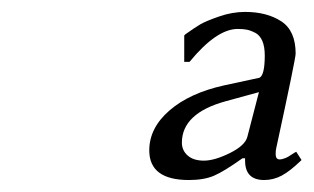

<svg xmlns="http://www.w3.org/2000/svg" viewBox="-20 -657 521 319"><path d="M387.2 -637.2Q423.3 -637.2 447.3 -621.6Q471.2 -606 471.2 -567.9Q471.2 -559.6 439 -411.1Q438 -407.2 438 -400.9Q438 -392.1 444.8 -392.1Q447.8 -392.1 451.9 -393.6Q456.1 -395 459 -396.7Q461.9 -398.4 466.3 -401.4Q470.7 -404.3 472.2 -404.8L481 -391.1Q461.9 -372.6 448 -365.2Q434.1 -357.9 418.9 -357.9Q387.2 -357.9 387.2 -390.1V-394H382.8Q352.1 -372.1 335.4 -365Q318.8 -357.9 293.9 -357.9Q228 -357.9 228 -407.2Q228 -444.3 261.5 -473.4Q294.9 -502.4 352.1 -515.1L411.1 -527.8Q419.9 -532.2 419.9 -564.9Q419.9 -579.6 415.8 -589.1Q411.6 -598.6 404.1 -602.5Q396.5 -606.4 390.1 -607.7Q383.8 -608.9 375 -608.9Q339.8 -608.9 294.9 -554.2H286.1V-598.1L288.1 -600.1Q303.2 -610.8 312.7 -616.5Q322.3 -622.1 344 -629.6Q365.7 -637.2 387.2 -637.2ZM410.2 -503.9 355 -488.8Q282.2 -468.8 282.2 -419.9Q282.2 -407.2 291.7 -398.7Q301.3 -390.1 318.8 -390.1Q336.4 -390.1 362.1 -402.8Q387.7 -415.5 391.1 -430.2Z"/></svg>

Font: Linear Smooth
Style: Italic
Weight: 400
Designer: Philipp H. Poll, Flanker
Foundry: Philipp H. Poll, reworked by Flanker
Version: Version 1.061 | FøM Fix